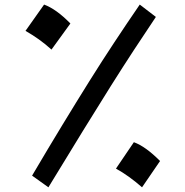

<svg xmlns="http://www.w3.org/2000/svg" viewBox="-20 -799 799 827"><path d="M118.2 -42.5Q189.5 -163.6 250 -262.9Q310.5 -362.3 364.7 -449Q418.9 -535.6 472.2 -616.2Q525.4 -696.8 582 -779.3L651.4 -726.1Q604 -655.8 556.9 -583.7Q509.8 -511.7 456.5 -427.2Q403.3 -342.8 338.1 -236.8Q272.9 -130.9 188.5 7.8ZM169.9 -779.3Q222.7 -759.8 283.2 -697.8L201.7 -585.4Q174.8 -609.9 147 -629.6Q119.1 -649.4 89.8 -666ZM556.6 -186.5Q607.4 -168 669.4 -105.5L591.8 7.8Q535.2 -42 479.5 -72.8Z"/></svg>

Font: Pinar-DS3-FD SemiBold
Style: Regular
Weight: 600
Designer: Amin Abedi
Version: Version 3.000